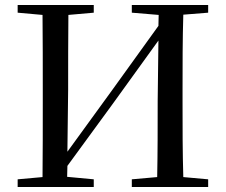

<svg xmlns="http://www.w3.org/2000/svg" viewBox="-20 -752 907 772"><path d="M510 -701 618 -692 617 -648 429 -387 251 -142 254 -392C254 -493 254 -593 255 -692L357 -701V-732H51V-701L151 -692C152 -593 152 -493 152 -392V-339C152 -239 152 -138 151 -40L51 -31V0H357V-31L250 -41L251 -85L433 -334L617 -589L614 -345C614 -239 614 -139 612 -40L510 -31V0H817V-31L717 -40C714 -140 714 -239 714 -339V-392C714 -493 714 -593 717 -693L817 -701V-732H510Z"/></svg>

Font: Noto Serif CJK SC Medium
Style: Regular
Weight: 500
Designer: Ryoko NISHIZUKA 西塚涼子 (kana & ideographs); Frank Grießhammer (Latin, Greek & Cyrillic); Wenlong ZHANG 张文龙 (bopomofo); San
Foundry: Adobe
Version: Version 2.001;hotconv 1.1.0;makeotfexe 2.6.0